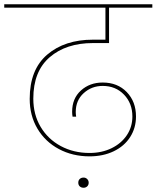

<svg xmlns="http://www.w3.org/2000/svg" viewBox="-55 -760 738 905"><path d="M383 -557Q257 -557 179.5 -490.5Q102 -424 102 -295Q102 -220 136.5 -162Q171 -104 231.5 -71.5Q292 -39 367 -39Q425 -39 471 -61.5Q517 -84 543 -123Q569 -162 569 -211Q569 -273 529.5 -314Q490 -355 429 -355Q377 -355 339.5 -321Q302 -287 302 -232Q302 -222 304 -210H287Q285 -222 285 -233Q285 -296 326.5 -333.5Q368 -371 429 -371Q499 -371 542.5 -326Q586 -281 586 -211Q586 -157 558.5 -114Q531 -71 481 -47Q431 -23 367 -23Q287 -23 222.5 -57.5Q158 -92 121.5 -153.5Q85 -215 85 -294Q85 -432 167.5 -502.5Q250 -573 383 -573H442V-724H-35V-740H663V-724H459V-557ZM363 101Q363 112 356 118.5Q349 125 339 125Q328 125 321 118.5Q314 112 314 101Q314 90 321 83.5Q328 77 339 77Q349 77 356 84Q363 91 363 101Z"/></svg>

Font: Fz Poppins Thin
Style: Regular
Weight: 100
Designer: Ninad Kale (Devanagari), Jonny Pinhorn (Latin)
Foundry: Indian Type Foundry
Version: Vit hóa bi Vntype.Com & FontZin.Com